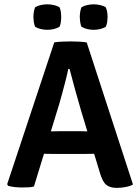

<svg xmlns="http://www.w3.org/2000/svg" viewBox="-20 -884 665 911"><path d="M237.5 -683Q253 -685.5 275.8 -686.5Q298.5 -687.5 315 -687.5Q330.5 -687.5 353.5 -686.5Q376.5 -685.5 391.5 -682.5L611 -8.5Q597 -0.5 575.5 3.5Q554 7.5 534 7.5Q502 7.5 484.2 -7Q466.5 -21.5 454 -64L363.5 -363Q351 -406 336.2 -459Q321.5 -512 310 -557H304Q299 -532 291.2 -501.5Q283.5 -471 275.2 -441.2Q267 -411.5 260.5 -388.5L141 1Q128.5 4 114 4.8Q99.5 5.5 83.5 5.5Q67.5 5.5 49 3.5Q30.5 1.5 18.5 -2.5L14 -10ZM237 -153.5Q231 -153.5 219.2 -153.8Q207.5 -154 196 -154.2Q184.5 -154.5 178.5 -154.5H111L152 -260.5H211.5Q217.5 -260.5 228 -260.8Q238.5 -261 249.5 -261.2Q260.5 -261.5 266 -261.5H352Q358.5 -261.5 369 -261.2Q379.5 -261 390.5 -260.8Q401.5 -260.5 407.5 -260.5H468.5L503.5 -154.5H436.5Q430.5 -154.5 418.5 -154.2Q406.5 -154 394.8 -153.8Q383 -153.5 377 -153.5ZM424.5 -742.5Q409.5 -742.5 393.8 -746.2Q378 -750 366.5 -757Q362 -768 360.2 -781Q358.5 -794 358.5 -803Q358.5 -812.5 360.2 -825.2Q362 -838 366.5 -849.5Q378 -856.5 393.8 -860Q409.5 -863.5 424.5 -863.5Q439.5 -863.5 455.2 -860Q471 -856.5 482 -849.5Q487 -838 488.8 -825.2Q490.5 -812.5 490.5 -803Q490.5 -794 488.8 -781Q487 -768 482 -757Q471 -750 455.2 -746.2Q439.5 -742.5 424.5 -742.5ZM204.5 -742.5Q189.5 -742.5 173.5 -746.2Q157.5 -750 146.5 -757Q142 -768 140.2 -781Q138.5 -794 138.5 -803Q138.5 -812.5 140.2 -825.2Q142 -838 146.5 -849.5Q157.5 -856.5 173.5 -860Q189.5 -863.5 204.5 -863.5Q219.5 -863.5 235.2 -860Q251 -856.5 262.5 -849.5Q267.5 -838 269 -825.2Q270.5 -812.5 270.5 -803Q270.5 -794 269 -781Q267.5 -768 262.5 -757Q251 -750 235.2 -746.2Q219.5 -742.5 204.5 -742.5Z"/></svg>

Font: Signika Light SemiBold
Style: Regular
Weight: 600
Version: Version 2.003;gftools[0.9.32]